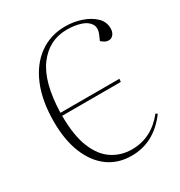

<svg xmlns="http://www.w3.org/2000/svg" viewBox="-178 -866 936 1001"><g transform="rotate(-30 290.0 -365.0)"><path d="M491 -614Q508 -653 492.5 -677.5Q477 -702 440.5 -713.5Q404 -725 359 -725Q252 -725 185.5 -636.5Q119 -548 114 -366H469L467 -348H114Q114 -229 144 -155.5Q174 -82 226 -48Q278 -14 343 -14Q461 -14 541 -115L551 -108Q461 14 325 14Q244 14 185 -29Q126 -72 93.5 -152Q61 -232 61 -342Q61 -467 98.5 -557Q136 -647 203.5 -695.5Q271 -744 360 -744Q410 -744 456 -728.5Q502 -713 531.5 -685Q561 -657 561 -617Q561 -595 550 -581Q539 -567 523 -567Q508 -567 497.5 -573.5Q487 -580 479 -587Z"/></g></svg>

Font: Literata 72pt ExtraLight
Style: Italic
Weight: 200
Italic angle: -2°
Designer: Latin by Veronika Burian and Jose Scaglione. Greek by Irene Vlachou. Cyrillic by Vera Evstafieva
Foundry: TypeTogether
Version: Version 3.002